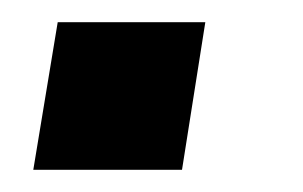

<svg xmlns="http://www.w3.org/2000/svg" viewBox="-20 -153 273 173"><path d="M10 0 32 -133H165L144 0Z"/></svg>

Font: Nunito Sans 10pt Condensed
Style: Bold Italic
Weight: 700
Width: 3
Italic angle: -9°
Designer: Vernon Adams
Foundry: Vernon Adams
Version: Version 3.101;gftools[0.9.27]